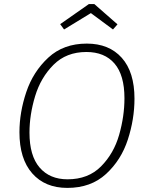

<svg xmlns="http://www.w3.org/2000/svg" viewBox="-20 -907 729 938"><path d="M637 -425Q637 -325 604.5 -225Q572 -125 498 -57Q424 11 309 11Q200 11 137.5 -60Q75 -131 75 -261Q75 -358 108.5 -457.5Q142 -557 216 -625.5Q290 -694 404 -694Q513 -694 575 -624.5Q637 -555 637 -425ZM124 -259Q124 -146 173.5 -88.5Q223 -31 310 -31Q411 -31 473.5 -94Q536 -157 562 -248Q588 -339 588 -427Q588 -540 539.5 -596.5Q491 -653 402 -653Q304 -653 241.5 -590.5Q179 -528 151.5 -437Q124 -346 124 -259ZM293 -763 274 -789 414 -887H441L554 -788L532 -763L424 -843Z"/></svg>

Font: Fira Sans ExtraLight
Style: Italic
Weight: 275
Italic angle: -8°
Designer: Carrois Corporate & Edenspiekermann AG
Foundry: Carrois Corporate GbR & Edenspiekermann AG
Version: Version 4.203